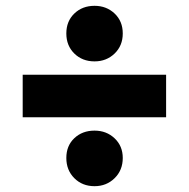

<svg xmlns="http://www.w3.org/2000/svg" viewBox="-20 -680 649 660"><path d="M208 -565Q208 -607 235.5 -633.5Q263 -660 305 -660Q346 -660 374 -633.5Q402 -607 402 -565Q402 -523 374 -496Q346 -469 305 -469Q263 -469 235.5 -496Q208 -523 208 -565ZM58 -423H551V-277H58ZM208 -137Q208 -179 235.5 -205Q263 -231 305 -231Q346 -231 374 -204.5Q402 -178 402 -137Q402 -95 374 -67.5Q346 -40 305 -40Q263 -40 235.5 -67.5Q208 -95 208 -137Z"/></svg>

Font: Idrija
Style: Regular
Weight: 800
Designer: Julieta Ulanovsky
Foundry: Julieta Ulanovsky
Version: Version 7.200